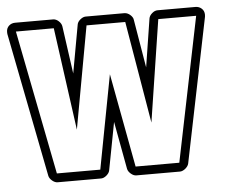

<svg xmlns="http://www.w3.org/2000/svg" viewBox="-47 -575 768 656"><g transform="rotate(-5 337.5 -247.0)"><path d="M516.1 -525.4H646Q658.7 -525.4 667.5 -517.3Q676.3 -509.3 676.3 -496.1Q676.3 -491.7 675.8 -489.3L574.7 5.9Q573.7 10.3 570.6 14.6Q567.4 19 563.2 22.5Q559.1 25.9 554.2 28.1Q549.3 30.3 544.9 30.3H395Q385.7 30.3 376.5 22.5Q367.2 14.6 365.2 5.4L335 -158.2L303.7 5.9Q301.8 14.6 292.5 22.5Q283.2 30.3 273.9 30.3H125Q115.7 30.3 106.4 22.5Q97.2 14.6 95.2 5.9L-2 -489.3Q-2.4 -491.7 -2.4 -496.1Q-2.4 -509.3 6.3 -517.3Q15.1 -525.4 27.8 -525.4H157.7Q168 -525.4 177 -517.1Q186 -508.8 187.5 -499L210.4 -335.4L240.2 -500.5Q241.7 -509.8 251.2 -517.6Q260.7 -525.4 270 -525.4H402.8Q407.7 -525.4 412.8 -523.2Q418 -521 422.1 -517.3Q426.3 -513.7 429.2 -509.3Q432.1 -504.9 432.6 -500L460.4 -334.5L486.3 -499.5Q487.8 -509.3 497.1 -517.3Q506.3 -525.4 516.1 -525.4ZM461.9 -145 402.8 -495.1H270L206.1 -143.1L157.7 -495.1H27.8L125 0H273.9L335 -321.8L395 0H544.9L646 -495.1H516.1Z"/></g></svg>

Font: Akaash Gobhi Outlined
Style: Regular
Weight: 400
Designer: Kulbir Singh Thind, MD
Foundry: Punjab Online
Version: Version 1.200